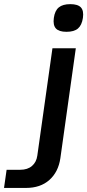

<svg xmlns="http://www.w3.org/2000/svg" viewBox="-105 -735 425 935"><path d="M-6.8 91.8Q29.3 91.8 50.8 73.2Q72.3 54.7 76.7 22.9L150.4 -500H264.2L189 35.2Q179.2 102.5 135.5 141.4Q91.8 180.2 21.5 180.2H-85.4L-72.8 91.8ZM237.3 -714.8Q274.4 -714.8 289.1 -698.7Q303.7 -682.6 298.8 -647.9Q293.5 -612.3 274.7 -596.2Q255.9 -580.1 218.8 -580.1Q182.1 -580.1 167.2 -596.4Q152.3 -612.8 157.2 -647.9Q162.1 -683.1 181.4 -699Q200.7 -714.8 237.3 -714.8Z"/></svg>

Font: Fivo Sans Med
Style: Regular
Weight: 450
Designer: Alexander Slobzheninov
Foundry: Alexander Slobzheninov
Version: 1.0